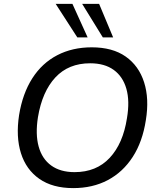

<svg xmlns="http://www.w3.org/2000/svg" viewBox="-20 -957 816 986"><path d="M78 -366Q96 -477 146 -555Q196 -633 274 -673.5Q352 -714 451 -714Q558 -714 625.5 -666.5Q693 -619 720 -534.5Q747 -450 729 -340Q712 -229 661.5 -151Q611 -73 533.5 -32Q456 9 356 9Q250 9 182 -38.5Q114 -86 87.5 -170.5Q61 -255 78 -366ZM175 -356Q161 -268 178.5 -204.5Q196 -141 243 -107Q290 -73 363 -73Q475 -73 543.5 -146.5Q612 -220 632 -350Q647 -438 629 -501Q611 -564 564 -598Q517 -632 443 -632Q332 -632 264.5 -559.5Q197 -487 175 -356ZM508 -765 402 -937H489L561 -765ZM377 -765 266 -937H352L430 -765Z"/></svg>

Font: Mulish ExtraLight Medium
Style: Italic
Weight: 500
Italic angle: -9°
Version: Version 3.603